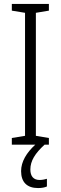

<svg xmlns="http://www.w3.org/2000/svg" viewBox="-20 -734 309 974"><path d="M134 126C134 82 158 44 206 0H228V-34L162 -45V-669L228 -680V-714H40V-680L107 -669V-45L40 -34V0H159C115 40 87 86 87 134C87 190 117 220 173 220C192 220 207 217 218 212V173C210 175 197 179 181 179C150 179 134 160 134 126Z"/></svg>

Font: Noto Sans Kannada Condensed Light
Style: Regular
Weight: 300
Width: 3
Designer: Jelle Bosma - Monotype Design Team
Foundry: Monotype Imaging Inc.
Version: Version 2.005